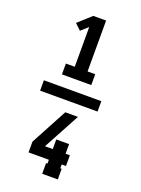

<svg xmlns="http://www.w3.org/2000/svg" viewBox="-185 -930 870 1181"><g transform="rotate(20 250.0 -340.0)"><path d="M154 -446V-517H212V-777L166 -736L127 -773L212 -850H296V-517H346V-446ZM249 170V100H258V75H125V5L253 -234H336L207 5H258V-58H342V5H370V75H342V100H351V170ZM62 -306V-374H438V-306Z"/></g></svg>

Font: Iosevka Slab Extrabold
Style: Regular
Weight: 800
Monospace: yes
Designer: Belleve Invis
Foundry: Belleve Invis
Version: Version 11.1.1; ttfautohint (v1.8.3)